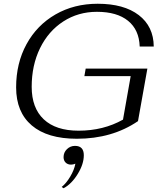

<svg xmlns="http://www.w3.org/2000/svg" viewBox="-20 -730 854 1024"><path d="M66 -264Q66 -393 121.5 -494.5Q177 -596 276 -653Q375 -710 501 -710Q641 -710 720 -649.5Q799 -589 800 -482H725Q722 -571 663 -619Q604 -667 497 -667Q397 -667 317.5 -615.5Q238 -564 193.5 -473Q149 -382 149 -267Q149 -154 213.5 -93.5Q278 -33 399 -33Q531 -33 636 -92L677 -324H430L437 -364H766L716 -84Q578 10 390 10Q233 10 149.5 -61Q66 -132 66 -264ZM309 267Q333 248 354.5 212Q376 176 382 143Q370 148 359 148Q341 148 330 137Q319 126 319 108Q319 83 337 65.5Q355 48 380 48Q427 48 427 98Q427 145 394.5 198Q362 251 319 274Z"/></svg>

Font: Fahkwang Light
Style: Italic
Weight: 300
Italic angle: -10°
Version: Version 1.000; ttfautohint (v1.6)